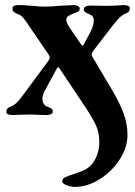

<svg xmlns="http://www.w3.org/2000/svg" viewBox="-20 -449 531 756"><path d="M225 264Q225 255 235.5 249.5Q246 244 271 236L297 227Q333 215 352 183Q371 151 371 109Q371 74 358.5 46Q346 18 317 -26L212 -183Q211 -184 209 -184Q207 -184 206 -183L163 -104Q147 -77 147 -60Q147 -37 166 -29Q169 -28 175.5 -25.5Q182 -23 185 -19.5Q188 -16 188 -10Q188 -3 180.5 0.5Q173 4 164 4L124 3Q115 2 101 2Q69 2 30 4Q5 4 5 -8Q5 -17 9 -21.5Q13 -26 23 -30Q34 -34 45 -44Q56 -54 74 -79L170 -209Q176 -217 176 -222Q176 -227 171 -235L97 -343Q80 -369 71 -379.5Q62 -390 47 -395Q37 -399 33 -403.5Q29 -408 29 -417Q29 -429 54 -429Q72 -429 87.5 -427.5Q103 -426 109 -426Q130 -423 158 -423Q186 -423 210 -426Q261 -429 270 -429Q279 -429 286.5 -425.5Q294 -422 294 -415Q294 -409 290 -405.5Q286 -402 279.5 -399.5Q273 -397 270 -396Q256 -391 248.5 -385.5Q241 -380 241 -370Q241 -360 254 -340L300 -273Q302 -270 304.5 -269.5Q307 -269 309 -273L335 -321Q350 -350 349 -370Q349 -387 330 -394Q328 -395 322 -397.5Q316 -400 313 -403.5Q310 -407 310 -413Q310 -420 317.5 -423.5Q325 -427 334 -427L402 -426Q420 -426 435 -427L466 -429Q491 -429 491 -417Q491 -408 487 -403.5Q483 -399 473 -395Q463 -391 452 -381Q441 -371 422 -346L348 -250Q341 -240 341 -234Q341 -229 347 -220L421 -95Q452 -43 467 -1.5Q482 40 482 83Q482 131 451.5 178.5Q421 226 372.5 256.5Q324 287 274 287Q260 287 242.5 280.5Q225 274 225 264Z"/></svg>

Font: EB Garamond ExtraBold
Style: Regular
Weight: 800
Designer: Georg Duffner and Octavio Pardo
Foundry: Georg Duffner
Version: Version 1.000